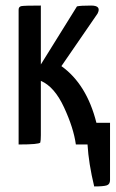

<svg xmlns="http://www.w3.org/2000/svg" viewBox="-20 -520 416 691"><path d="M327 -78H376V128Q376 143 364.5 147Q353 151 319 151Q299 68 295 0H253Q245 -59 210.5 -133.5Q176 -208 127 -229V-34Q127 -15 125 -7Q120 0 47 0V-485Q47 -496 57 -498Q67 -500 127 -500V-288L257 -497Q269 -500 308 -500Q346 -500 331 -471L201 -282Q292 -217 327 -78Z"/></svg>

Font: Yanone Kaffeesatz
Style: Regular
Weight: 400
Designer: Yanone (Cyrillic: Daniel Pouzeot)
Foundry: Yanone
Version: Version 1.003;PS 001.003;hotconv 1.0.88;makeotf.lib2.5.64775